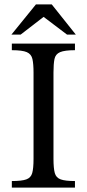

<svg xmlns="http://www.w3.org/2000/svg" viewBox="-20 -856 397 876"><path d="M322 0H34V-30Q79 -30 100 -37.5Q121 -45 127 -66.5Q133 -88 133 -131V-525Q133 -564 128 -586.5Q123 -609 102.5 -618Q82 -627 34 -627V-657H322V-627Q275 -627 254 -618Q233 -609 228.5 -586.5Q224 -564 224 -525V-131Q224 -88 230 -66.5Q236 -45 257 -37.5Q278 -30 322 -30ZM74 -698H32L144 -836H216L326 -698H286L179 -779Z"/></svg>

Font: STIX Two Text
Style: Regular
Weight: 400
Designer: Ross Mills, John Hudson & Paul Hanslow, Tiro Typeworks Ltd; with prior portions MicroPress Inc., and Coen Hoffman.
Foundry: Tiro Typeworks Ltd
Version: Version 2.13 b171